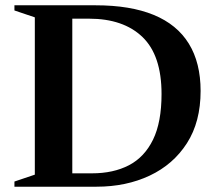

<svg xmlns="http://www.w3.org/2000/svg" viewBox="-20 -705 818 725"><path d="M590 -350Q590 -496 518 -565.2Q446 -634.5 316 -634.5H182.5L174 -685H341.5Q472 -685 560.2 -648.8Q648.5 -612.5 693 -540.2Q737.5 -468 737.5 -361.5Q737.5 -245 686 -164.5Q634.5 -84 545.5 -42Q456.5 0 344.5 0H174L182.5 -50.5H327.5Q408 -50.5 466.8 -81Q525.5 -111.5 557.8 -177.5Q590 -243.5 590 -350ZM34.5 0V-19.5L111.5 -45.5V-639.5L34.5 -665.5V-685H253V0Z"/></svg>

Font: Newsreader 36pt SemiBold
Style: Regular
Weight: 600
Designer: Hugues Gentile
Foundry: Production Type
Version: Version 1.003